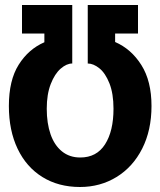

<svg xmlns="http://www.w3.org/2000/svg" viewBox="-20 -745 640 768"><path d="M532 -611H440.5V-577Q505 -549 545.5 -484.8Q586 -420.5 586 -321Q586 -224 548.8 -150.5Q511.5 -77 446.2 -37Q381 3 300 3Q214 3 149.8 -36.8Q85.5 -76.5 50.5 -149.8Q15.5 -223 15.5 -321Q15.5 -424 54.8 -486.2Q94 -548.5 157.5 -576V-611H68V-725H269V-491Q246.5 -491 222.8 -470.5Q199 -450 183 -409Q167 -368 167 -310Q167 -252 182.2 -208Q197.5 -164 227.8 -139.5Q258 -115 301 -115Q366.5 -115 400.2 -167.8Q434 -220.5 434 -310Q434 -370.5 417.8 -411.5Q401.5 -452.5 377.5 -471.8Q353.5 -491 331 -491V-725H532Z"/></svg>

Font: JuliaMono Black
Style: Regular
Weight: 900
Monospace: yes
Designer: cormullion
Foundry: corm
Version: Version 0.054; ttfautohint (v1.8.4)